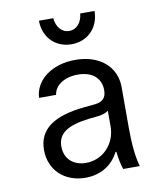

<svg xmlns="http://www.w3.org/2000/svg" viewBox="-86 -832 771 912"><g transform="rotate(-10 300.0 -376.5)"><path d="M412 -385C412 -348 395 -330 357 -326L307 -321C155 -307 81 -253 81 -154C81 -57 152 10 253 10C326 10 383 -25 414 -86H418C422 -51 428 -22 436 0H516C502 -47 496 -109 496 -193V-384C496 -484 418 -550 301 -550C189 -550 105 -488 101 -402H183C189 -448 237 -479 301 -479C370 -479 412 -443 412 -385ZM412 -285V-210C412 -124 348 -59 268 -59C206 -59 165 -97 165 -156C165 -218 211 -250 316 -263L364 -268C384 -271 400 -276 412 -285ZM233 -763H164C164 -683 220 -626 298 -626C376 -626 432 -683 432 -763H363C359 -719 333 -690 298 -690C263 -690 237 -719 233 -763Z"/></g></svg>

Font: CommitMono
Style: 400Regular
Weight: 400
Monospace: yes
Designer: Eigil Nikolajsen
Foundry: Eigil Nikolajsen
Version: Version 1.143